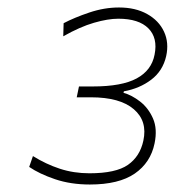

<svg xmlns="http://www.w3.org/2000/svg" viewBox="-20 -789 467 513"><path d="M220 -296Q169 -296 127 -310.2Q85 -324.5 58 -343L68 -372Q102.5 -350.5 139.8 -338.2Q177 -326 219 -326Q289.5 -326 321.8 -348.5Q354 -371 363 -413Q374.5 -465.5 337.5 -497.2Q300.5 -529 223 -529H185L191 -558H228Q305.5 -558 345.2 -579.5Q385 -601 393 -643Q402 -687.5 376.5 -713.2Q351 -739 296 -739Q268.5 -739 231.2 -728.2Q194 -717.5 149 -692L150 -727Q178.5 -742 218.5 -755.5Q258.5 -769 298 -769Q342 -769 373.2 -751.5Q404.5 -734 418.2 -704.5Q432 -675 424 -639Q415 -599.5 384 -576Q353 -552.5 311 -545L310 -541Q332 -535 354.2 -517.8Q376.5 -500.5 388.8 -472.5Q401 -444.5 393 -406Q382.5 -354.5 340 -325.2Q297.5 -296 220 -296Z"/></svg>

Font: Commissioner Thin
Style: Italic
Weight: 100
Italic angle: -12°
Designer: Kostas Bartsokas
Foundry: Kostas Bartsokas
Version: Version 1.000; ttfautohint (v1.8.3)